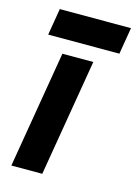

<svg xmlns="http://www.w3.org/2000/svg" viewBox="-106 -734 565 792"><g transform="rotate(15 176.5 -337.5)"><path d="M23 0 107 -500H239L155 0ZM30 -561 49 -675H353L334 -561Z"/></g></svg>

Font: Figtree
Style: Bold Italic
Weight: 700
Italic angle: -9.5°
Foundry: Erik Kennedy
Version: Version 2.001;gftools[0.9.30]